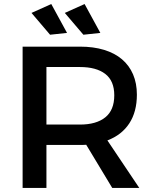

<svg xmlns="http://www.w3.org/2000/svg" viewBox="-20 -931 763 951"><path d="M376 -700Q443 -700 495.5 -684Q548 -668 584 -637.5Q620 -607 639 -562.8Q658 -518.5 658 -462Q658 -377.5 620.5 -320Q583 -262.5 512 -235.5L670 0H536L407 -214Q399.5 -213.5 391.8 -213.2Q384 -213 376 -213H210V0H92V-700ZM376 -314Q457 -314 501.5 -349.8Q546 -385.5 546 -459Q546 -530.5 501.5 -564.8Q457 -599 376 -599H210V-314ZM399 -911 477 -768 393 -759 301 -867ZM234 -911 312 -768 228 -759 136 -867Z"/></svg>

Font: Argentum Sans
Style: Regular
Weight: 400
Designer: Julieta Ulanovsky, Owen Earl, Chris M. Simpson, Rasmus Andersson, Cristiano Sobral
Foundry: The Argentum Sans Project Authors
Version: Version 3.135; ttfautohint (v1.8.4.7-5d5b-dirty)